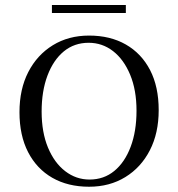

<svg xmlns="http://www.w3.org/2000/svg" viewBox="-20 -722 700 754"><path d="M329.8 11.3Q246.8 11.3 185.5 -23.8Q124.2 -58.9 90.3 -124.6Q56.5 -190.3 56.5 -281.5Q56.5 -371.8 91.1 -439.1Q125.8 -506.5 187.5 -544.4Q249.2 -582.3 329.8 -582.3Q412.9 -582.3 474.2 -547.2Q535.5 -512.1 569.4 -446.8Q603.2 -381.5 603.2 -289.5Q603.2 -199.2 568.5 -131.9Q533.9 -64.5 472.2 -26.6Q410.5 11.3 329.8 11.3ZM331.5 -16.9Q387.9 -16.9 429 -50.8Q470.2 -84.7 493.1 -145.6Q516.1 -206.5 516.1 -287.1Q516.1 -368.5 491.1 -428.6Q466.1 -488.7 423.8 -521.4Q381.5 -554 328.2 -554Q271.8 -554 230.6 -520.2Q189.5 -486.3 166.5 -425.4Q143.5 -364.5 143.5 -283.9Q143.5 -202.4 168.5 -142.3Q193.5 -82.3 236.3 -49.6Q279 -16.9 331.5 -16.9ZM183.9 -671V-702.4H474.2V-671Z"/></svg>

Font: Playfair 5pt SemiExpanded Light
Style: Regular
Weight: 400
Version: Version 2.203